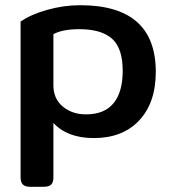

<svg xmlns="http://www.w3.org/2000/svg" viewBox="-20 -515 657 737"><path d="M59 166V-432Q97 -459 160.5 -477Q224 -495 288 -495Q578 -495 578 -239Q578 -121 514.5 -53Q451 15 340 15Q239 15 185 -43V166Q185 185 176.5 193.5Q168 202 147 202H96Q76 202 67.5 193Q59 184 59 166ZM451 -243Q451 -330 410 -366.5Q369 -403 284 -403Q221 -403 185 -384V-187Q185 -136 221 -106Q257 -76 310 -76Q381 -76 416 -119Q451 -162 451 -243Z"/></svg>

Font: Mitr
Style: Regular
Weight: 400
Designer: Thanarat Vachiruckul
Foundry: Cadson Demak
Version: Version 1.002